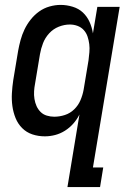

<svg xmlns="http://www.w3.org/2000/svg" viewBox="-20 -548 540 783"><path d="M201 -72Q223 -72 244.5 -79Q266 -86 282.5 -102Q299 -118 308 -139Q317 -160 321 -182L341 -302Q343 -318 344.5 -335Q346 -352 344 -368Q342 -384 337 -399Q332 -414 321.5 -425.5Q311 -437 296 -442.5Q281 -448 265 -448Q242 -448 219.5 -439Q197 -430 180.5 -412Q164 -394 155.5 -372Q147 -350 143 -327L123 -207Q120 -192 119 -176Q118 -160 120.5 -144.5Q123 -129 129 -115.5Q135 -102 145.5 -91.5Q156 -81 171 -76.5Q186 -72 201 -72ZM255 215 304 -81Q294 -61 279 -44Q264 -27 245 -15Q226 -3 205 2.5Q184 8 163 8Q136 8 112 0Q88 -8 70.5 -25.5Q53 -43 43.5 -66.5Q34 -90 30.5 -115.5Q27 -141 28.5 -167.5Q30 -194 34 -221L54 -341Q58 -363 64 -385Q70 -407 80 -428Q90 -449 105 -468Q120 -487 139.5 -501Q159 -515 182 -521.5Q205 -528 227 -528Q252 -528 276.5 -520.5Q301 -513 318 -497Q335 -481 345 -459Q355 -437 359 -412L377 -520H468L359 135H401L388 215Z"/></svg>

Font: Iosevka Medium Oblique
Style: Regular
Weight: 500
Italic angle: -9°
Monospace: yes
Designer: Belleve Invis
Foundry: Belleve Invis
Version: Version 32.5.0; ttfautohint (v1.8.4)